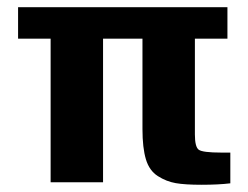

<svg xmlns="http://www.w3.org/2000/svg" viewBox="-20 -504 687 531"><path d="M617 3V-82H592C557.3 -82 536.5 -84.7 529.5 -90C522.5 -95.3 519 -109.3 519 -132V-397H609V-484H30V-397H120V0H265V-397H374V-147C374 -112.3 377.2 -84.5 383.5 -63.5C389.8 -42.5 400.8 -27 416.5 -17C432.2 -7 448.7 -0.5 466 2.5C483.3 5.5 507 7 537 7C568.3 7 595 5.7 617 3Z"/></svg>

Font: Play
Style: Bold
Weight: 700
Designer: Jonas Hecksher
Foundry: Jonas Hecksher, Playtypeª, e-types AS
Version: Version 1.002